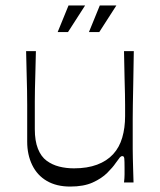

<svg xmlns="http://www.w3.org/2000/svg" viewBox="-20 -671 588 706"><path d="M238 15Q188 15 152.5 -5.5Q117 -26 98.5 -64Q80 -102 80 -150Q80 -195 80 -227Q80 -259 80 -285Q80 -311 79.5 -338Q79 -365 78 -399Q77 -433 76 -483H112Q111 -434 110 -401Q109 -368 108.5 -343.5Q108 -319 108 -298Q108 -277 108 -253.5Q108 -230 108 -196Q108 -153 119.5 -124Q131 -95 151.5 -80Q172 -65 197.5 -58.5Q223 -52 252 -52Q301 -52 337 -65.5Q373 -79 396 -104Q419 -129 429.5 -165Q440 -201 440 -244Q440 -268 440 -285.5Q440 -303 439.5 -325.5Q439 -348 438 -385Q437 -422 436 -483H472Q471 -411 470 -363.5Q469 -316 468.5 -285.5Q468 -255 468 -235Q468 -215 468 -199.5Q468 -184 468 -166Q468 -142 468 -124Q468 -106 468.5 -89Q469 -72 469.5 -51Q470 -30 471 0H436Q438 -17 438 -30Q438 -43 438 -53Q438 -80 437 -88.5Q436 -97 430 -97Q425 -97 421 -92.5Q417 -88 405 -71Q395 -56 374.5 -35.5Q354 -15 321 0Q288 15 238 15ZM230 -553H192L232 -651H293ZM345 -553H307L347 -651H408Z"/></svg>

Font: Ojuju
Style: Regular
Weight: 400
Designer: Chisaokwu Joboson, Mirko Velimirovic
Foundry: Udi Foundry
Version: Version 1.000